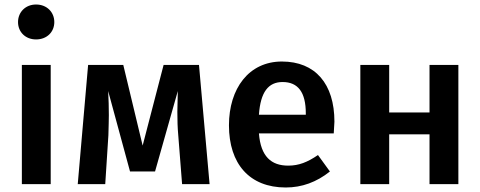

<svg xmlns="http://www.w3.org/2000/svg" viewBox="-20 -817 2131 852"><path d="M140 -797C93 -797 60 -763 60 -719C60 -675 93 -642 140 -642C188 -642 221 -675 221 -719C221 -763 188 -797 140 -797ZM77 -529V0H205V-529Z M863 -529H706L613 -171L527 -529H371L325 0H447L461 -217C462 -256 463 -285 463 -306C463 -341 462 -376 460 -413L557 -56H668L769 -413C768 -368 767 -337 767 -321C767 -284 768 -249 771 -217L788 0H910Z M1464 -277C1464 -445 1379 -544 1231 -544C1084 -544 996 -424 996 -261C996 -90 1087 15 1248 15C1320 15 1385 -9 1444 -56L1391 -129C1344 -97 1306 -82 1259 -82C1184 -82 1137 -122 1129 -225H1461C1463 -253 1464 -270 1464 -277ZM1337 -308H1129C1136 -409 1171 -453 1234 -453C1303 -453 1337 -407 1337 -314Z M2014 0V-529H1886V-318H1707V-529H1579V0H1707V-221H1886V0Z"/></svg>

Font: Fira Sans Medium
Style: Regular
Weight: 500
Designer: Carrois Corporate & Edenspiekermann AG
Foundry: Carrois Corporate GbR & Edenspiekermann AG
Version: Version 4.203